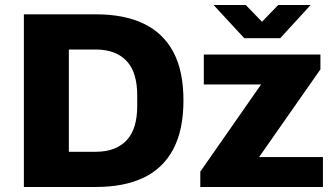

<svg xmlns="http://www.w3.org/2000/svg" viewBox="-20 -744 1330 764"><path d="M75 0V-687H362Q474 -687 551.5 -650Q629 -613 669.5 -537.5Q710 -462 710 -344Q710 -227 669.5 -150.5Q629 -74 551.5 -37Q474 0 362 0ZM254 -140H360Q402 -140 433 -152Q464 -164 485 -187Q506 -210 516 -244Q526 -278 526 -322V-364Q526 -409 516 -443Q506 -477 485 -500Q464 -523 433 -535Q402 -547 360 -547H254ZM777 0V-61L1019 -408H791V-527H1255V-468L1011 -119H1265V0ZM830 -724H958L1051 -628H994L1087 -724H1216L1095 -592H952Z"/></svg>

Font: Archivo SemiBold ExtraBold
Style: Regular
Weight: 800
Version: Version 2.001